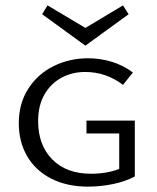

<svg xmlns="http://www.w3.org/2000/svg" viewBox="-20 -689 585 715"><path d="M298 -519 137 -636 157 -669 298 -585 438 -669 459 -636ZM482 -240V-32Q447 -13 400.5 -3.5Q354 6 308 6Q229 6 170.5 -24Q112 -54 81 -107.5Q50 -161 50 -230Q50 -304 85.5 -359Q121 -414 180 -443Q239 -472 308 -472Q353 -472 396 -459Q439 -446 475 -419L438 -373Q375 -421 297 -421Q249 -421 209 -399.5Q169 -378 145.5 -337Q122 -296 122 -238Q122 -149 174.5 -95.5Q227 -42 319 -42Q378 -42 424 -60V-192H302V-240Z"/></svg>

Font: Ysabeau SC
Style: Regular
Weight: 400
Designer: Christian Thalmann (Catharsis Fonts)
Version: Version 0.003